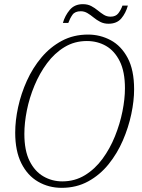

<svg xmlns="http://www.w3.org/2000/svg" viewBox="-20 -891 680 922"><path d="M276 11Q214 11 163 -18.5Q112 -48 82.5 -107Q53 -166 53 -254Q53 -312 67 -376.5Q81 -441 109 -503Q137 -565 179 -615Q221 -665 277 -695Q333 -725 403 -725Q461 -725 511.5 -698Q562 -671 593 -613Q624 -555 624 -462Q624 -407 610.5 -343Q597 -279 570 -216.5Q543 -154 501.5 -102.5Q460 -51 403.5 -20Q347 11 276 11ZM279 -20Q339 -20 387.5 -49.5Q436 -79 472 -128Q508 -177 532 -236.5Q556 -296 568 -356Q580 -416 580 -467Q580 -547 555 -597Q530 -647 489 -670.5Q448 -694 397 -694Q338 -694 290 -665Q242 -636 206 -587.5Q170 -539 145.5 -480Q121 -421 109 -361Q97 -301 97 -248Q97 -168 122 -118Q147 -68 188.5 -44Q230 -20 279 -20ZM501 -777Q479 -777 461.5 -786Q444 -795 429.5 -807Q415 -819 400 -828Q385 -837 368 -837Q340 -837 328 -820Q316 -803 308 -781H282Q292 -816 315 -843.5Q338 -871 378 -871Q401 -871 418 -862Q435 -853 449.5 -841Q464 -829 478.5 -820Q493 -811 511 -811Q536 -811 548.5 -827.5Q561 -844 568 -864H594Q584 -828 562.5 -802.5Q541 -777 501 -777Z"/></svg>

Font: Noto Serif SemiCondensed ExtraLight
Style: Italic
Weight: 200
Width: 4
Italic angle: -12°
Designer: Monotype Design Team
Foundry: Monotype Imaging Inc.
Version: Version 2.013